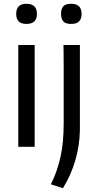

<svg xmlns="http://www.w3.org/2000/svg" viewBox="-20 -779 519 1019"><path d="M120 -652Q66 -652 66 -705Q66 -759 120 -759Q176 -759 176 -705Q176 -652 120 -652ZM77 -540H164V0H77ZM358 -652Q329 -652 316.5 -665Q304 -678 304 -705Q304 -733 316.5 -746Q329 -759 358 -759Q413 -759 413 -705Q413 -652 358 -652ZM250 199Q268 163 280.5 127Q293 91 301.5 52Q310 13 314 -31Q318 -75 318 -128Q318 -132 318 -161Q318 -190 318 -232Q318 -274 318 -323Q318 -372 318 -416.5Q318 -461 317.5 -495Q317 -529 317 -540H404V-86Q402 -3 379 74.5Q356 152 314 220Z"/></svg>

Font: Encode Sans Normal
Style: Regular
Weight: 400
Designer: Pablo Impallari, Andres Torresi
Foundry: Pablo Impallari, Andres Torresi
Version: Version 1.000; ttfautohint (v1.00) -l 8 -r 50 -G 200 -x 14 -